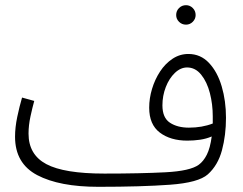

<svg xmlns="http://www.w3.org/2000/svg" viewBox="-20 -699 938 740"><path d="M359 21Q209 21 123.5 -24Q38 -69 38 -172Q38 -208 46.5 -248.5Q55 -289 65 -323L112 -310Q105 -285 97.5 -250.5Q90 -216 90 -184Q90 -103 158.5 -66.5Q227 -30 382 -30Q522 -30 617.5 -35Q713 -40 746 -64Q764 -77 777 -102.5Q790 -128 796 -173Q775 -164 751 -160.5Q727 -157 702 -157Q637 -157 596 -188Q555 -219 555 -284Q555 -320 566 -356.5Q577 -393 597 -423.5Q617 -454 645 -472.5Q673 -491 706 -491Q753 -491 785.5 -456.5Q818 -422 834.5 -366Q851 -310 851 -245Q851 -178 835.5 -120Q820 -62 781 -27Q745 5 635 13Q525 21 360 21ZM606 -293Q606 -245 635 -226Q664 -207 708 -207Q759 -207 800 -223Q800 -236 800 -251Q800 -297 789 -340Q778 -383 755.5 -411Q733 -439 701 -439Q676 -439 654 -418Q632 -397 619 -363.5Q606 -330 606 -293ZM697 -604Q681 -604 670 -615Q659 -626 659 -641Q659 -657 670 -668Q681 -679 697 -679Q712 -679 723 -668Q734 -657 734 -641Q734 -626 723 -615Q712 -604 697 -604Z"/></svg>

Font: Noto Sans Arabic UI SmCn Lt
Style: Regular
Weight: 300
Width: 4
Designer: Monotype Design Team, Nadine Chahine and Nizar Qandah
Foundry: Monotype Imaging Inc.
Version: Version 2.010; ttfautohint (v1.8.4.7-5d5b)